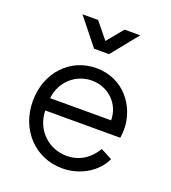

<svg xmlns="http://www.w3.org/2000/svg" viewBox="-144 -897 903 1015"><g transform="rotate(20 307.5 -389.0)"><path d="M321 12C430 12 516 -49 549 -122L485 -156C451 -100 399 -58 321 -58C225 -58 137 -130 134 -245H556C559 -262 560 -280 560 -293C560 -421 467 -548 313 -548C166 -548 55 -431 55 -270C55 -107 171 12 321 12ZM136 -315C147 -415 226 -478 313 -478C403 -478 479 -410 479 -315ZM145 -790 265 -640H349L470 -790H382L307 -699L233 -790Z"/></g></svg>

Font: Mluvka
Style: Regular
Weight: 400
Designer: Modified by Jiří Krblich, Original typeface by Gumpita Rahayu
Foundry: Gumpita Rahayu & Jiří Krblich
Version: Version 2.000;Glyphs 3.1.1 (3134)